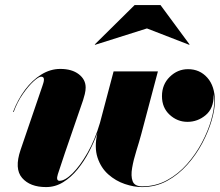

<svg xmlns="http://www.w3.org/2000/svg" viewBox="-20 -750 893 780"><path d="M577 -634.5 366.5 -568 365 -569.5 527 -729.5H632L750 -569.5L748.5 -568ZM243.5 -128Q223.5 -69 215 -42.2Q206.5 -15.5 222 -15.5Q244 -15.5 274.8 -46Q305.5 -76.5 335.8 -129.5Q366 -182.5 386 -250.5L441.5 -460H621.5L554 -205.5Q545.5 -174 534 -137.5Q522.5 -101 516.8 -68Q511 -35 518.8 -14Q526.5 7 557.5 7Q612.5 7 658.5 -18Q704.5 -43 740 -83.5Q775.5 -124 800.2 -170.8Q825 -217.5 837.8 -262Q850.5 -306.5 850.5 -339Q850.5 -354 848 -368Q848 -365 848 -362Q848 -309.5 815.5 -282.2Q783 -255 741.5 -255Q700.5 -255 669.2 -283.8Q638 -312.5 638 -359.5Q638 -407 669.8 -438Q701.5 -469 744 -469Q791.5 -469 822.2 -434.5Q853 -400 853 -339Q853 -306 840 -261Q827 -216 802 -168.8Q777 -121.5 741 -81Q705 -40.5 658.8 -15.2Q612.5 10 557 10Q524 10 487 -2.5Q450 -15 420 -41.5Q390 -68 376.2 -109.8Q362.5 -151.5 375.5 -209.5Q361.5 -171.5 341.5 -133Q321.5 -94.5 295 -62Q268.5 -29.5 236.5 -9.8Q204.5 10 167 10Q102 10 69.8 -27.2Q37.5 -64.5 63.5 -141L152.5 -401.5Q154 -406 156.2 -413.2Q158.5 -420.5 158.5 -427Q158.5 -438.5 147 -438.5Q137 -438.5 116.2 -419.5Q95.5 -400.5 73 -368.2Q50.5 -336 35.5 -295L33 -295.5Q52 -345.5 81.5 -385Q111 -424.5 147.8 -447.2Q184.5 -470 225 -470Q272 -470 300 -448.5Q328 -427 328 -394.5Q328 -382 324.5 -367.8Q321 -353.5 317.5 -343Z"/></svg>

Font: Bodoni* 72pt Fatface
Style: Italic
Weight: 900
Italic angle: -13°
Version: Version 2.3